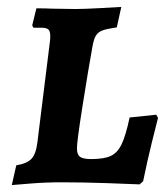

<svg xmlns="http://www.w3.org/2000/svg" viewBox="-20 -526 486 554"><path d="M14 8 27 -49Q58 -54 71 -68Q84 -82 88 -116L124 -406Q125 -412 125 -422Q125 -436 119.5 -441Q114 -446 100 -446H77Q76 -447 75 -448.5Q74 -450 73 -453L85 -502Q112 -502 130 -501L198 -500Q221 -500 267.5 -502.5Q314 -505 330 -506L317 -447Q289 -443 276.5 -438.5Q264 -434 257.5 -424.5Q251 -415 247 -393Q234 -321 218 -219.5Q202 -118 202 -98Q202 -80 211 -73.5Q220 -67 243 -67Q280 -67 299.5 -76Q319 -85 331 -110Q343 -135 354 -187L431 -195Q432 -192 436 -186Q432 -171 418.5 -116.5Q405 -62 393 -3L383 6Q362 5 291 2.5Q220 0 158 0Q112 0 69 3.5Q26 7 14 8Z"/></svg>

Font: Alegreya SC
Style: Bold Italic
Weight: 700
Italic angle: -7°
Designer: Juan Pablo del Peral
Foundry: Huerta Tipografica
Version: Version 2.007; ttfautohint (v1.6)